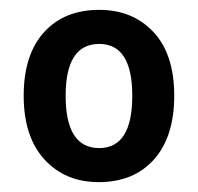

<svg xmlns="http://www.w3.org/2000/svg" viewBox="-20 -742 401 389"><path d="M333 -548Q333 -465 292 -419Q251 -373 180 -373Q112 -373 70 -419Q28 -465 28 -548Q28 -631 69 -676.5Q110 -722 181 -722Q249 -722 291 -677Q333 -632 333 -548ZM113 -548Q113 -442 181 -442Q248 -442 248 -548Q248 -653 181 -653Q113 -653 113 -548Z"/></svg>

Font: Noto Sans Georgian SemiCondensed SemiBold
Style: Regular
Weight: 600
Width: 4
Designer: Monotype Design Team, Akaki Razmadze
Foundry: Google LLC
Version: Version 2.005; ttfautohint (v1.8.4.7-5d5b)